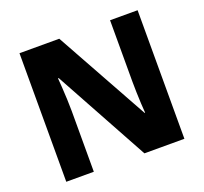

<svg xmlns="http://www.w3.org/2000/svg" viewBox="-123 -858 1064 1002"><g transform="rotate(-20 409.0 -357.0)"><path d="M737 0H515L229 -522H225Q227 -499 229 -467Q231 -435 232.5 -401Q234 -367 234 -338V0H81V-714H302L588 -198H591Q589 -220 587.5 -251Q586 -282 585 -315Q584 -348 584 -374V-714H737Z"/></g></svg>

Font: Noto Sans Khmer UI ExtraBold
Style: Regular
Weight: 800
Designer: Danh Hong and the Monotype Design Team
Foundry: Monotype Imaging Inc.
Version: Version 2.002; ttfautohint (v1.8.4.7-5d5b)